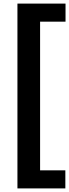

<svg xmlns="http://www.w3.org/2000/svg" viewBox="-20 -828 384 1068"><path d="M77 220V-808H344.5V-707.5H203V119.5H343.5V220Z"/></svg>

Font: Encode Sans SemiCondensed SemiCondensed SemiBold
Style: Regular
Weight: 600
Width: 4
Designer: Multiple Designers
Foundry: Impallari Type
Version: Version 3.000; ttfautohint (v1.8.3) -l 8 -r 50 -G 200 -x 14 